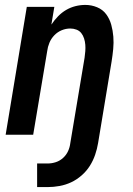

<svg xmlns="http://www.w3.org/2000/svg" viewBox="-20 -548 540 781"><path d="M131 213V117H174Q191 117 207.5 111.5Q224 106 237 94Q250 82 257 66.5Q264 51 266 34L324 -313Q326 -327 327 -340Q328 -353 327 -366Q326 -379 322 -391.5Q318 -404 310.5 -413.5Q303 -423 291 -427.5Q279 -432 266 -432Q248 -432 231 -425Q214 -418 201 -404.5Q188 -391 181 -374Q174 -357 172 -340L115 0H3L89 -520H201L189 -448Q201 -466 216 -481.5Q231 -497 249 -507.5Q267 -518 287 -523Q307 -528 327 -528Q352 -528 375 -518.5Q398 -509 412 -490Q426 -471 432.5 -447.5Q439 -424 441 -399Q443 -374 440.5 -348.5Q438 -323 434 -298L379 34Q375 58 367 81.5Q359 105 345.5 126.5Q332 148 312 165.5Q292 183 269.5 193.5Q247 204 222.5 208.5Q198 213 174 213Z"/></svg>

Font: Iosevka SS04
Style: Bold Italic
Weight: 700
Italic angle: -9°
Monospace: yes
Designer: Belleve Invis
Foundry: Belleve Invis
Version: Version 19.0.0; ttfautohint (v1.8.4)